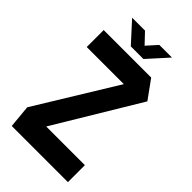

<svg xmlns="http://www.w3.org/2000/svg" viewBox="-261 -950 1032 1032"><g transform="rotate(45 255.0 -434.5)"><path d="M34 -585V-714H395L471 -609L182 -129H476V0H49L37 -129V-130L316 -585ZM199 -755 96 -868V-869H193L249 -810L302 -869H397V-868L295 -755H200Z"/></g></svg>

Font: Foldit Thin SemiBold
Style: Regular
Weight: 600
Version: Version 1.003